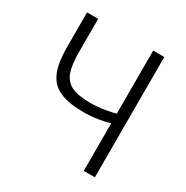

<svg xmlns="http://www.w3.org/2000/svg" viewBox="-160 -825 926 958"><g transform="rotate(30 303.0 -346.5)"><path d="M451 0V-274Q431 -267 389 -260Q347 -253 302 -253Q227 -253 181 -269.5Q135 -286 111 -318Q87 -350 78.5 -395.5Q70 -441 70 -500V-693H134V-500Q134 -433 147.5 -391Q161 -349 198 -329.5Q235 -310 306 -310Q350 -310 392 -317Q434 -324 451 -330V-693H515V0Z"/></g></svg>

Font: Ubuntu Sans Light
Style: Regular
Weight: 300
Designer: Dalton Maag Ltd
Foundry: Dalton Maag Ltd
Version: Version 1.006; ttfautohint (v1.8.4.7-5d5b)